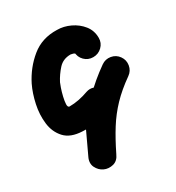

<svg xmlns="http://www.w3.org/2000/svg" viewBox="-167 -389 628 685"><g transform="rotate(-30 147.0 -46.5)"><path d="M233 -157Q212 -157 197.5 -171.5Q183 -186 183 -207Q183 -208 183.5 -203.5Q184 -199 183 -200Q181 -203 176 -204Q171 -205 167 -206Q136 -206 117 -185Q98 -164 85 -139Q83 -135 78 -120.5Q73 -106 69 -89Q65 -72 64.5 -60Q64 -48 71 -47Q91 -47 111 -51Q131 -55 150 -62Q165 -67 179 -62.5Q193 -58 203 -47Q213 -37 217 -22.5Q221 -8 214 7Q193 51 172.5 95Q152 139 131 183Q121 206 101.5 211Q82 216 64 208Q47 200 38 181.5Q29 163 40 141Q67 84 95.5 39Q124 -6 161 -44Q198 -82 249 -118Q249 -118 249 -118Q249 -118 249 -118Q266 -130 286.5 -126.5Q307 -123 319 -106Q331 -89 327.5 -68.5Q324 -48 307 -36Q263 -5 232.5 27Q202 59 178.5 96.5Q155 134 131 183Q121 206 101 211Q81 216 64 208Q47 200 38 182Q29 164 40 141Q61 97 81.5 52.5Q102 8 122 -36Q129 -50 145.5 -43.5Q162 -37 176 -22Q190 -7 195.5 10Q201 27 186 33Q158 43 127.5 49Q97 55 67 53Q19 51 -4.5 25.5Q-28 0 -32.5 -37.5Q-37 -75 -28.5 -114.5Q-20 -154 -5 -185Q21 -237 64.5 -272.5Q108 -308 169 -306Q196 -306 222.5 -293.5Q249 -281 266.5 -259Q284 -237 284 -207Q284 -186 269 -171.5Q254 -157 233 -157Z"/></g></svg>

Font: FRB American Cursive Ultra
Style: Bold Italic
Weight: 1000
Italic angle: -25°
Version: Version 2.0;Modular Font Editor K font №1